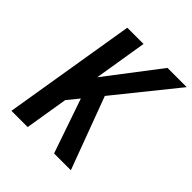

<svg xmlns="http://www.w3.org/2000/svg" viewBox="-200 -869 1003 1003"><g transform="rotate(45 302.0 -367.5)"><path d="M44 0 165 -735H285L237 -441L462 -735H604L334 -400L483 0H359L255 -302L203 -238L164 0Z"/></g></svg>

Font: Iosevka Aile
Style: Bold Italic
Weight: 700
Italic angle: -9°
Designer: Belleve Invis
Foundry: Belleve Invis
Version: Version 28.0.1; ttfautohint (v1.8.4)